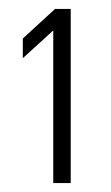

<svg xmlns="http://www.w3.org/2000/svg" viewBox="-20 -919 249 429"><path d="M99 -510H138V-899H103L31 -833V-789L99 -851Z"/></svg>

Font: Absans
Style: Regular
Weight: 400
Designer: Valerio Monopoli
Version: Version 1.200;Glyphs 3.2 (3217)